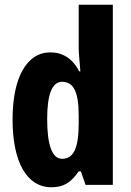

<svg xmlns="http://www.w3.org/2000/svg" viewBox="-20 -780 551 810"><path d="M197 10C249 10 279 -10 312 -57H321L341 0H456V-760H312V-578C312 -553 316 -523 319 -479H314C285 -535 243 -559 192 -559C93 -559 33 -453 33 -276C33 -98 92 10 197 10ZM242 -110C201 -110 179 -165 179 -278C179 -382 200 -435 242 -435C291 -435 312 -391 312 -292V-260C312 -156 291 -110 242 -110Z"/></svg>

Font: Noto Sans Gujarati UI ExtraCondensed ExtraBold
Style: Regular
Weight: 800
Width: 2
Designer: Jelle Bosma - Monotype Design Team, Universal Thirst
Foundry: Monotype Imaging Inc.
Version: Version 2.106